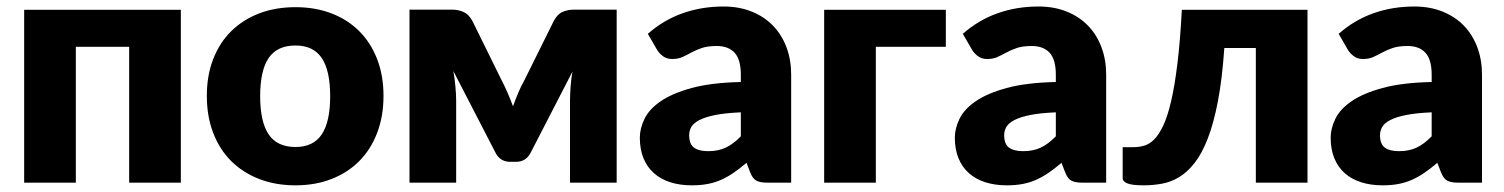

<svg xmlns="http://www.w3.org/2000/svg" viewBox="-20 -548 4512 576"><path d="M522.5 -518.5V0H367.5V-407.5H207.5V0H52.5V-518.5Z M866.5 -526.5Q925.5 -526.5 974 -508Q1022.5 -489.5 1057.2 -455Q1092 -420.5 1111.2 -371.2Q1130.5 -322 1130.5 -260.5Q1130.5 -198.5 1111.2 -148.8Q1092 -99 1057.2 -64.2Q1022.5 -29.5 974 -10.8Q925.5 8 866.5 8Q807 8 758.2 -10.8Q709.5 -29.5 674.2 -64.2Q639 -99 619.8 -148.8Q600.5 -198.5 600.5 -260.5Q600.5 -322 619.8 -371.2Q639 -420.5 674.2 -455Q709.5 -489.5 758.2 -508Q807 -526.5 866.5 -526.5ZM866.5 -107Q920 -107 945.2 -144.8Q970.5 -182.5 970.5 -259.5Q970.5 -336.5 945.2 -374Q920 -411.5 866.5 -411.5Q811.5 -411.5 786 -374Q760.5 -336.5 760.5 -259.5Q760.5 -182.5 786 -144.8Q811.5 -107 866.5 -107Z M1484.5 -308Q1503.5 -271.5 1519 -229Q1526.5 -250 1535 -270.2Q1543.5 -290.5 1553.5 -308L1641.5 -485.5Q1652.5 -506 1668.2 -512.5Q1684 -519 1700 -519H1830V0H1690V-245.5Q1690 -264.5 1691.8 -288.2Q1693.5 -312 1697.5 -333.5L1571 -88Q1557 -62.5 1527.5 -62.5H1511Q1481.5 -62.5 1467.5 -88L1340 -335Q1344 -313 1346.2 -288.8Q1348.5 -264.5 1348.5 -245.5V0H1208.5V-519H1338.5Q1354.5 -519 1370.2 -512.2Q1386 -505.5 1397 -485.5L1484.5 -308Z M2282.5 0Q2260.5 0 2249.2 -6Q2238 -12 2230.5 -31L2219.5 -59.5Q2200 -43 2182 -30.5Q2164 -18 2144.8 -9.2Q2125.5 -0.5 2103.8 3.8Q2082 8 2055.5 8Q2020 8 1991 -1.2Q1962 -10.5 1941.8 -28.5Q1921.5 -46.5 1910.5 -73.2Q1899.5 -100 1899.5 -135Q1899.5 -162.5 1913.5 -191.5Q1927.5 -220.5 1962 -244.2Q1996.5 -268 2055 -284Q2113.5 -300 2202.5 -302V-324Q2202.5 -369.5 2183.8 -389.8Q2165 -410 2130.5 -410Q2103 -410 2085.5 -404Q2068 -398 2054.2 -390.5Q2040.5 -383 2027.5 -377Q2014.5 -371 1996.5 -371Q1980.5 -371 1969.5 -379Q1958.5 -387 1951.5 -398L1923.5 -446.5Q1970.5 -488 2027.8 -508.2Q2085 -528.5 2150.5 -528.5Q2197.5 -528.5 2235.2 -513.2Q2273 -498 2299.2 -470.8Q2325.5 -443.5 2339.5 -406Q2353.5 -368.5 2353.5 -324V0ZM2104.5 -94.5Q2134.5 -94.5 2157 -105Q2179.5 -115.5 2202.5 -139V-211Q2156 -209 2126 -203Q2096 -197 2078.5 -188Q2061 -179 2054.2 -167.5Q2047.5 -156 2047.5 -142.5Q2047.5 -116 2062 -105.2Q2076.5 -94.5 2104.5 -94.5Z M2817.5 -518.5V-407.5H2607.5V0H2452.5V-518.5Z M3227.5 0Q3205.5 0 3194.2 -6Q3183 -12 3175.5 -31L3164.5 -59.5Q3145 -43 3127 -30.5Q3109 -18 3089.8 -9.2Q3070.5 -0.5 3048.8 3.8Q3027 8 3000.5 8Q2965 8 2936 -1.2Q2907 -10.5 2886.8 -28.5Q2866.5 -46.5 2855.5 -73.2Q2844.5 -100 2844.5 -135Q2844.5 -162.5 2858.5 -191.5Q2872.5 -220.5 2907 -244.2Q2941.5 -268 3000 -284Q3058.5 -300 3147.5 -302V-324Q3147.5 -369.5 3128.8 -389.8Q3110 -410 3075.5 -410Q3048 -410 3030.5 -404Q3013 -398 2999.2 -390.5Q2985.5 -383 2972.5 -377Q2959.5 -371 2941.5 -371Q2925.5 -371 2914.5 -379Q2903.5 -387 2896.5 -398L2868.5 -446.5Q2915.5 -488 2972.8 -508.2Q3030 -528.5 3095.5 -528.5Q3142.5 -528.5 3180.2 -513.2Q3218 -498 3244.2 -470.8Q3270.5 -443.5 3284.5 -406Q3298.5 -368.5 3298.5 -324V0ZM3049.5 -94.5Q3079.5 -94.5 3102 -105Q3124.5 -115.5 3147.5 -139V-211Q3101 -209 3071 -203Q3041 -197 3023.5 -188Q3006 -179 2999.2 -167.5Q2992.5 -156 2992.5 -142.5Q2992.5 -116 3007 -105.2Q3021.5 -94.5 3049.5 -94.5Z M3902.5 -518.5V0H3747.5V-404H3653Q3646.5 -311 3633.8 -244.5Q3621 -178 3603.2 -132.2Q3585.5 -86.5 3563.5 -58.8Q3541.5 -31 3516.8 -16.2Q3492 -1.5 3465.2 3.2Q3438.5 8 3411 8Q3376.5 8 3362.2 2.2Q3348 -3.5 3348 -13.5V-106.5H3380.5Q3396.5 -106.5 3412 -110.8Q3427.5 -115 3442 -129.2Q3456.5 -143.5 3469.5 -170.8Q3482.5 -198 3493.2 -243.8Q3504 -289.5 3512.2 -356.8Q3520.5 -424 3525.5 -518.5Z M4355 0Q4333 0 4321.8 -6Q4310.5 -12 4303 -31L4292 -59.5Q4272.5 -43 4254.5 -30.5Q4236.5 -18 4217.2 -9.2Q4198 -0.5 4176.2 3.8Q4154.5 8 4128 8Q4092.5 8 4063.5 -1.2Q4034.5 -10.5 4014.2 -28.5Q3994 -46.5 3983 -73.2Q3972 -100 3972 -135Q3972 -162.5 3986 -191.5Q4000 -220.5 4034.5 -244.2Q4069 -268 4127.5 -284Q4186 -300 4275 -302V-324Q4275 -369.5 4256.2 -389.8Q4237.5 -410 4203 -410Q4175.5 -410 4158 -404Q4140.5 -398 4126.8 -390.5Q4113 -383 4100 -377Q4087 -371 4069 -371Q4053 -371 4042 -379Q4031 -387 4024 -398L3996 -446.5Q4043 -488 4100.2 -508.2Q4157.5 -528.5 4223 -528.5Q4270 -528.5 4307.8 -513.2Q4345.5 -498 4371.8 -470.8Q4398 -443.5 4412 -406Q4426 -368.5 4426 -324V0ZM4177 -94.5Q4207 -94.5 4229.5 -105Q4252 -115.5 4275 -139V-211Q4228.5 -209 4198.5 -203Q4168.5 -197 4151 -188Q4133.5 -179 4126.8 -167.5Q4120 -156 4120 -142.5Q4120 -116 4134.5 -105.2Q4149 -94.5 4177 -94.5Z"/></svg>

Font: Lato Black
Style: Regular
Weight: 900
Designer: Lukasz Dziedzic
Foundry: tyPoland Lukasz Dziedzic
Version: Version 2.007; 2014-02-27